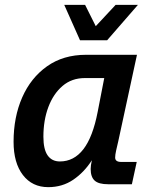

<svg xmlns="http://www.w3.org/2000/svg" viewBox="-20 -760 640 792"><path d="M179 12Q113 12 74.5 -38Q36 -88 36 -175Q36 -277 71.5 -358Q107 -439 174 -486.5Q241 -534 335 -534H545L468 -178Q463 -157 459 -139Q455 -121 455 -110Q455 -92 480 -92H544L524 0H426Q387 0 370.5 -15Q354 -30 354 -63Q354 -77 359 -99Q327 -49 282 -18.5Q237 12 179 12ZM227 -94Q285 -94 324 -144.5Q363 -195 383 -299L410 -438H330Q276 -438 238 -405.5Q200 -373 179.5 -318.5Q159 -264 159 -196Q159 -144 176.5 -119Q194 -94 227 -94ZM549 -740 422 -594H310L245 -740H331L375 -652L457 -740Z"/></svg>

Font: Geist Mono SemiBold
Style: Italic
Weight: 600
Italic angle: -12°
Monospace: yes
Designer: Basement.studio, Andrés Briganti, Mateo Zaragoza
Foundry: Basement.studio, Vercel, Andrés Briganti, Guido Ferreyra, Mateo Zaragoza
Version: Version 1.500; ttfautohint (v1.8.4.7-5d5b)